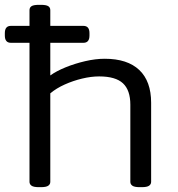

<svg xmlns="http://www.w3.org/2000/svg" viewBox="-20 -772 737 794"><path d="M141 2Q119 2 110.5 -4Q102 -10 102 -20V-595H25Q0 -595 0 -625V-635Q0 -665 25 -665H102V-730Q102 -741 110.5 -746.5Q119 -752 141 -752H149Q171 -752 179.5 -746.5Q188 -741 188 -730V-665H325Q350 -665 350 -635V-625Q350 -595 325 -595H188V-460Q213 -478 251 -493.5Q289 -509 332 -519Q375 -529 413 -529Q507 -529 556 -482.5Q605 -436 605 -347V-20Q605 -10 596.5 -4Q588 2 566 2H558Q536 2 527.5 -4Q519 -10 519 -20V-339Q519 -399 488.5 -427.5Q458 -456 390 -456Q357 -456 319.5 -447Q282 -438 247.5 -422.5Q213 -407 188 -386V-20Q188 -10 179.5 -4Q171 2 149 2Z"/></svg>

Font: Asap Expanded
Style: Regular
Weight: 400
Width: 7
Designer: Pablo Cosgaya
Foundry: Omnibus-Type
Version: Version 3.001; ttfautohint (v1.8.4.7-5d5b)